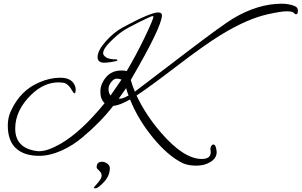

<svg xmlns="http://www.w3.org/2000/svg" viewBox="-20 -764 1626 1035"><path d="M832 -697Q853 -697 853 -682Q853 -621 685 -333Q692 -306 707 -270L1005 -497Q1176 -627 1236 -664Q1370 -744 1499 -744Q1536 -744 1567 -732Q1586 -725 1586 -706Q1586 -687 1576 -687Q1570 -687 1563.5 -695Q1557 -703 1525.5 -703Q1494 -703 1423 -687Q1311 -662 1169 -575Q1080 -520 931 -406Q782 -292 716 -249Q767 -142 847 -50Q970 93 1068 93Q1116 93 1116 56Q1116 49 1114.5 42Q1113 35 1118 25Q1123 15 1130 15Q1143 15 1147 46Q1148 51 1148 56Q1148 88 1115.5 108.5Q1083 129 1038.5 129Q994 129 964 115Q885 76 804.5 -22Q724 -120 681 -228Q626 -196 590 -193Q523 -106 425 -24Q372 21 310 48.5Q248 76 191 76Q110 76 66 35.5Q22 -5 22 -88Q22 -129 38 -164Q89 -277 192 -320Q249 -345 305.5 -345Q362 -345 381 -308Q388 -295 388 -280.5Q388 -266 384 -262Q380 -258 373 -269Q349 -313 322 -318Q304 -320 296 -320Q218 -320 150 -255Q62 -170 62 -71Q62 37 184 51Q188 51 192 51Q236 51 305 12Q417 -52 544 -208Q521 -229 521 -270Q521 -311 551.5 -347.5Q582 -384 635 -384Q650 -384 663 -381Q713 -465 760 -562.5Q807 -660 807 -675Q807 -677 801 -677Q795 -677 731.5 -645.5Q668 -614 641 -596Q614 -578 575 -539.5Q536 -501 536 -477Q536 -466 551.5 -455Q567 -444 608 -444Q613 -442 613 -438.5Q613 -435 585.5 -430.5Q558 -426 542 -426Q506 -426 506 -456Q506 -491 549 -540Q592 -589 643 -617Q792 -697 832 -697ZM673 -249Q665 -269 660 -289Q640 -260 620 -232Q630 -232 638 -233.5Q646 -235 673 -249ZM635 -335Q623 -340 608.5 -340Q594 -340 579.5 -322Q565 -304 565 -283.5Q565 -263 576 -249Q625 -319 635 -335ZM572 142Q572 184 540 217.5Q508 251 496.5 251Q485 251 485 249Q485 247 506.5 222.5Q528 198 528 183Q528 168 514.5 156Q501 144 501 138Q501 108 530 108Q545 108 558.5 118Q572 128 572 142Z"/></svg>

Font: Alex Brush
Style: Regular
Weight: 400
Designer: Robert E. Leuschke
Foundry: Robert E. Leuschke
Version: Version 1.003